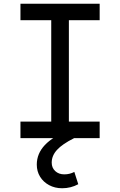

<svg xmlns="http://www.w3.org/2000/svg" viewBox="-20 -736 640 1023"><path d="M253 -45.5V-670.5H347V-45.5ZM89 0V-88H511V0ZM89 -628.5V-716H511V-628.5ZM311 267Q272.5 267 241.8 250.5Q211 234 193.5 205.5Q176 177 176 141Q176 82.5 219 36.8Q262 -9 350.5 -43.5L375 0Q312 31.5 283.8 62.5Q255.5 93.5 255.5 130.5Q255.5 158 274.2 175.5Q293 193 322.5 193Q351.5 193 376 180L397 245.5Q357.5 267 311 267Z"/></svg>

Font: Google Sans Code
Style: Regular
Weight: 400
Monospace: yes
Designer: Google Sans Code Authors
Foundry: Google LLC
Version: Version 6.000